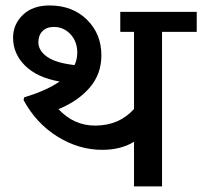

<svg xmlns="http://www.w3.org/2000/svg" viewBox="-20 -669 726 689"><path d="M460.9 0V-160.2Q413.6 -131.3 346.7 -131.3Q262.7 -131.3 186 -179Q109.4 -226.6 64.5 -310.1L66.9 -319.8Q147.9 -344.2 193.8 -376.5Q113.3 -390.6 70.1 -433.3Q26.9 -476.1 26.9 -533.7Q26.9 -581.5 62 -615.5Q97.2 -649.4 157.7 -649.4Q240.2 -649.4 292 -598.4Q343.8 -547.4 343.8 -470.2Q343.8 -403.3 302 -354.7Q260.3 -306.2 189.9 -277.3Q245.1 -218.3 321.3 -218.3Q407.2 -218.3 460.9 -277.8V-554.7H411.6V-626.5H686V-554.7H561.5V0ZM117.7 -517.6Q117.7 -487.3 149.2 -465.1Q180.7 -442.9 247.6 -435.5Q257.3 -456.5 257.3 -480Q257.3 -520 232.9 -546.1Q208.5 -572.3 173.8 -572.3Q147 -572.3 132.3 -557.1Q117.7 -542 117.7 -517.6Z"/></svg>

Font: Khula Semibold
Style: Regular
Weight: 600
Designer: Erin McLaughlin, Steve Matteson
Version: Version 1.000;PS 1.0;hotconv 1.0.72;makeotf.lib2.5.5900